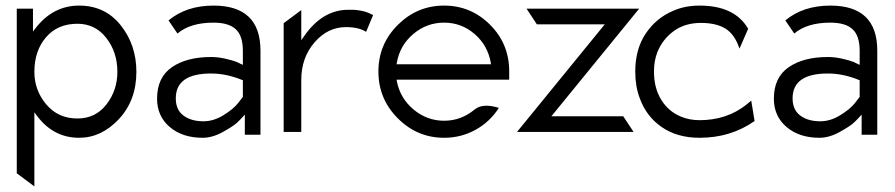

<svg xmlns="http://www.w3.org/2000/svg" viewBox="-20 -482 3203 687"><path d="M103 185 40 138V-451H98V-369L107 -381Q170 -462 263 -462Q356 -462 412 -391.5Q468 -321 468 -225Q468 -123 405.5 -56Q343 11 263 11Q171 11 112 -68L103 -80ZM257 -397Q186 -397 144.5 -348.5Q103 -300 103 -225Q103 -159 145.5 -108.5Q188 -58 257 -58Q322 -58 361 -108.5Q400 -159 400 -225Q400 -295 360.5 -346Q321 -397 257 -397Z M705 11Q633 11 587.5 -27.5Q542 -66 542 -129Q542 -205 595 -241.5Q648 -278 735 -278Q760 -278 786.5 -272Q813 -266 828 -260L842 -253L849 -250V-300Q849 -354 823.5 -377.5Q798 -401 744 -401Q661 -401 615 -362L583 -409Q647 -462 744 -462Q912 -462 912 -301V0H856V-72L847 -62Q840 -54 827 -42Q814 -30 777 -9.5Q740 11 705 11ZM735 -219Q609 -219 609 -130Q609 -89 636.5 -68.5Q664 -48 708 -48Q744 -48 779 -69.5Q814 -91 831 -112L848 -134L849 -135V-195L846 -196Q790 -219 735 -219Z M1058 -10H995V-399L1058 -446V-338L1067 -351Q1133 -447 1226 -447Q1235 -447 1242.5 -447Q1250 -447 1256.5 -446Q1263 -445 1267.5 -444.5Q1272 -444 1277.5 -442.5Q1283 -441 1285.5 -440.5Q1288 -440 1293 -438Q1298 -436 1299.5 -435.5Q1301 -435 1307 -432Q1313 -429 1315 -428L1290 -368Q1264 -385 1218 -385Q1153 -385 1106 -331Q1058 -276 1058 -196Z M1569 11Q1473 11 1403.5 -58.5Q1334 -128 1334 -226Q1334 -324 1403.5 -393Q1473 -462 1569 -462Q1665 -462 1733.5 -393.5Q1802 -325 1802 -227V-197H1399L1400 -191Q1412 -130 1460 -90Q1508 -50 1569 -50Q1630 -50 1678 -90Q1707 -114 1765 -96Q1733 -46 1681.5 -17.5Q1630 11 1569 11ZM1400 -258 1399 -252H1737L1736 -258Q1725 -320 1678 -360.5Q1631 -401 1569 -401Q1507 -401 1459 -360.5Q1411 -320 1400 -258Z M2247 -10H1830L2144 -395H1901L1864 -451H2267L1953 -66H2210Z M2269 -131Q2253 -173 2253 -226Q2253 -306 2290.5 -362Q2328 -418 2390 -444Q2432 -462 2483 -462Q2609 -462 2657 -379L2626 -308Q2609 -359 2576 -379.5Q2543 -400 2488 -400Q2431 -400 2391 -371Q2351 -342 2332 -295Q2320 -264 2320 -226Q2320 -167 2346 -125Q2372 -83 2416 -65Q2446 -52 2483 -52Q2580 -52 2650 -107L2668 -122L2680 -49Q2595 11 2483 11Q2403 11 2347.5 -27.5Q2292 -66 2269 -131Z M2912 11Q2840 11 2794.5 -27.5Q2749 -66 2749 -129Q2749 -205 2802 -241.5Q2855 -278 2942 -278Q2967 -278 2993.5 -272Q3020 -266 3035 -260L3049 -253L3056 -250V-300Q3056 -354 3030.5 -377.5Q3005 -401 2951 -401Q2868 -401 2822 -362L2790 -409Q2854 -462 2951 -462Q3119 -462 3119 -301V0H3063V-72L3054 -62Q3047 -54 3034 -42Q3021 -30 2984 -9.5Q2947 11 2912 11ZM2942 -219Q2816 -219 2816 -130Q2816 -89 2843.5 -68.5Q2871 -48 2915 -48Q2951 -48 2986 -69.5Q3021 -91 3038 -112L3055 -134L3056 -135V-195L3053 -196Q2997 -219 2942 -219Z"/></svg>

Font: Charger Pro
Style: Lit
Weight: 300
Designer: Jasper
Foundry: Cannot Into Space Fonts
Version: Version 1.09